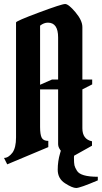

<svg xmlns="http://www.w3.org/2000/svg" viewBox="-30 -788 508 958"><path d="M50 -102V-676Q50 -683 164 -725.5Q278 -768 295 -768Q312 -768 346.5 -727Q381 -686 381 -653V-391H430V-367L381 -342V-148Q381 -93 429 -83V-61L320 0Q298 -9 279 -29.5Q260 -50 260 -68V-342H170V-154Q170 -117 178 -101Q186 -85 211 -85V-54L6 32L-10 0Q12 0 32 -26Q50 -51 50 -102ZM209 -675Q189 -675 170 -660V-365L229 -391H260V-601Q260 -675 209 -675ZM358 -83Q339 -30 339 -2Q339 26 341.5 37Q344 48 354 64Q372 94 458 94V112Q369 150 350 150Q331 150 294.5 126.5Q258 103 258 59Q258 16 270 -24L274 -38Z"/></svg>

Font: Pirata One
Style: Regular
Weight: 400
Designer: Rodrigo Fuenzalida, Nicolas Massi
Foundry: Rodrigo Fuenzalida, Nicolas Massi
Version: Version 1.001